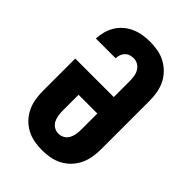

<svg xmlns="http://www.w3.org/2000/svg" viewBox="-221 -838 941 941"><g transform="rotate(45 250.0 -367.5)"><path d="M250 8Q223 8 195.5 3Q168 -2 143.5 -15Q119 -28 100 -48Q81 -68 69 -93Q57 -118 52.5 -145.5Q48 -173 48 -200V-425H315V-535Q315 -551 312.5 -567.5Q310 -584 302 -598Q294 -612 280 -620.5Q266 -629 249 -629Q237 -629 225 -625Q213 -621 204 -611.5Q195 -602 191 -590Q187 -578 187 -566H50Q51 -591 57.5 -615Q64 -639 77 -660.5Q90 -682 109.5 -698.5Q129 -715 152 -725Q175 -735 199.5 -739Q224 -743 249 -743Q277 -743 304.5 -738Q332 -733 356 -720Q380 -707 399.5 -687Q419 -667 431 -642Q443 -617 447.5 -590Q452 -563 452 -535V-200Q452 -173 447.5 -145.5Q443 -118 431 -93Q419 -68 400 -48Q381 -28 356.5 -15Q332 -2 304.5 3Q277 8 250 8ZM250 -106Q266 -106 280.5 -114.5Q295 -123 302.5 -137.5Q310 -152 312.5 -168Q315 -184 315 -200V-311H185V-200Q185 -184 187.5 -168Q190 -152 197.5 -137.5Q205 -123 219.5 -114.5Q234 -106 250 -106Z"/></g></svg>

Font: Iosevka SS04 Heavy
Style: Regular
Weight: 900
Monospace: yes
Designer: Belleve Invis
Foundry: Belleve Invis
Version: Version 19.0.0; ttfautohint (v1.8.4)